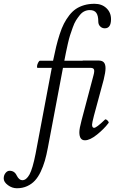

<svg xmlns="http://www.w3.org/2000/svg" viewBox="-159 -735 620 1024"><path d="M-68.8 269Q-94.7 269 -116.9 252.4Q-139.2 235.8 -139.2 216.8Q-139.2 199.7 -129.6 187.7Q-120.1 175.8 -107.9 175.8Q-81.5 175.8 -69.8 201.2Q-57.1 226.1 -40 226.1Q-18.6 226.1 -1.7 195.6Q15.1 165 30.8 85L117.2 -373H41Q37.6 -374.5 38.6 -383.1Q39.6 -391.6 44.7 -401.4Q49.8 -411.1 54.2 -411.1H124Q132.8 -454.1 140.6 -486.3Q148.4 -518.6 159.2 -552Q169.9 -585.4 181.9 -608.6Q193.8 -631.8 210.2 -653.1Q226.6 -674.3 245.8 -687.3Q265.1 -700.2 290 -707.5Q314.9 -714.8 345.2 -714.8Q383.8 -714.8 408.4 -691.7Q433.1 -668.5 433.1 -632.8Q433.1 -584 399.9 -584Q385.7 -584 375.5 -594Q365.2 -604 365.2 -620.1Q365.2 -651.4 354.7 -666.3Q344.2 -681.2 319.8 -681.2Q304.7 -681.2 291.3 -674.8Q277.8 -668.5 266.6 -654.5Q255.4 -640.6 246.3 -626.2Q237.3 -611.8 229 -588.4Q220.7 -564.9 214.8 -547.1Q209 -529.3 202.6 -500.7Q196.3 -472.2 192.9 -455.8Q189.5 -439.5 184.1 -411.1H280.8L283.2 -412.1H367.2Q386.2 -412.1 395 -402.1Q403.8 -392.1 403.8 -371.1Q403.8 -349.6 394 -310.1L341.8 -117.2Q332 -78.6 332 -70.8Q332 -53.2 342.8 -53.2Q355.5 -53.2 400.9 -97.2Q403.8 -100.1 409.4 -96.4Q415 -92.8 418.7 -87.2Q422.4 -81.5 419.9 -79.1Q396 -47.4 358.4 -17.1Q320.8 13.2 293.9 13.2Q264.2 13.2 264.2 -29.8Q264.2 -49.3 275.9 -92.8L339.8 -334Q345.7 -355.5 342.3 -364.3Q338.9 -373 324.2 -373H176.8L96.2 53.2Q88.9 92.3 80.1 122.6Q71.3 152.8 57.9 181.2Q44.4 209.5 27.3 228Q10.3 246.6 -14.2 257.8Q-38.6 269 -68.8 269Z"/></svg>

Font: Junicode SmCond
Style: Italic
Weight: 400
Width: 4
Italic angle: -11°
Designer: Peter S. Baker
Version: Version 2.206